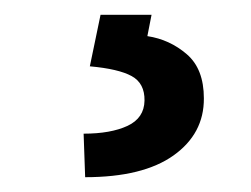

<svg xmlns="http://www.w3.org/2000/svg" viewBox="-20 -23 343 262"><path d="M117.2 -2.8H186.8L181.1 26.3Q211.6 30.9 234.9 51Q258.2 71 258.2 111.2Q258.5 159.4 216.8 189.1Q175.1 218.8 96.2 218.8L94.1 159.4Q131 159.4 153.9 148.8Q176.8 138.1 177.2 114.3Q177.6 90.6 159.6 80.8Q141.7 71 102.6 67.5Z"/></svg>

Font: Inter Zeller Medium
Style: Regular
Weight: 500
Designer: Rasmus Andersson; Joe Bland
Foundry: zeller
Version: Version 3.015;git-dec3a8cb1